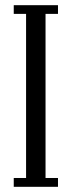

<svg xmlns="http://www.w3.org/2000/svg" viewBox="-20 -720 276 740"><path d="M33 0V-34H80.5V-666.5H33V-700H203.5V-666.5H155.5V-34H203.5V0Z"/></svg>

Font: Imbue Thin
Style: Regular
Weight: 400
Version: Version 1.102